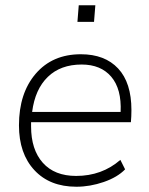

<svg xmlns="http://www.w3.org/2000/svg" viewBox="-20 -702 564 729"><path d="M477 -238H98V-222Q98 -134 142.5 -84Q187 -34 269 -34Q367 -34 437 -95L455 -59Q426 -29 374 -11Q322 7 270 7Q169 7 110.5 -56Q52 -119 52 -226Q52 -348 115.5 -422Q179 -496 287 -496Q378 -496 428.5 -442Q479 -388 479 -284Q479 -260 477 -238ZM102 -277H438Q442 -364 402.5 -410.5Q363 -457 290 -457Q210 -457 161.5 -410Q113 -363 102 -277ZM274 -619 279 -682H342L337 -619Z"/></svg>

Font: Iunito ExtraLight
Style: Italic
Weight: 200
Italic angle: -4.541°
Designer: Vernon Adams
Foundry: Vernon Adams
Version: Version 2.001;November 30, 2019;FontCreator 12.0.0.2547 64-b